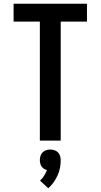

<svg xmlns="http://www.w3.org/2000/svg" viewBox="-20 -755 540 1031"><path d="M194 0V-639H53V-735H447V-639H306V0ZM239 256 195 215Q208 203 217 188.5Q226 174 232 158Q223 156 215.5 151Q208 146 203 138.5Q198 131 196 122Q194 113 194 104Q194 93 197.5 82Q201 71 209 63Q217 55 228 51.5Q239 48 250 48Q261 48 272 51.5Q283 55 291 63Q299 71 302.5 82Q306 93 306 104Q306 126 302 147Q298 168 289 187.5Q280 207 267.5 224.5Q255 242 239 256Z"/></svg>

Font: Iosevka Term Curly
Style: Bold
Weight: 700
Designer: Belleve Invis
Foundry: Belleve Invis
Version: Version 32.3.0